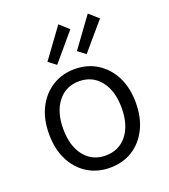

<svg xmlns="http://www.w3.org/2000/svg" viewBox="-143 -878 871 992"><g transform="rotate(-20 292.5 -382.0)"><path d="M292 12Q223 12 169 -21.5Q115 -55 84.5 -116Q54 -177 54 -259Q54 -341 84.5 -401.5Q115 -462 169 -496Q223 -530 292 -530Q362 -530 416 -496Q470 -462 500.5 -401.5Q531 -341 531 -259Q531 -177 500.5 -116Q470 -55 416.5 -21.5Q363 12 292 12ZM292 -55Q366 -55 409.5 -110Q453 -165 453 -259Q453 -352 409.5 -407.5Q366 -463 292 -463Q219 -463 175.5 -407.5Q132 -352 132 -259Q132 -165 175.5 -110Q219 -55 292 -55ZM378 -581 336 -613 455 -776 506 -731ZM216 -581 174 -613 293 -776 343 -731Z"/></g></svg>

Font: Ubuntu Sans
Style: Regular
Weight: 400
Designer: Dalton Maag Ltd
Foundry: Dalton Maag Ltd
Version: Version 1.006; ttfautohint (v1.8.4.7-5d5b)